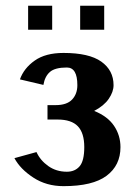

<svg xmlns="http://www.w3.org/2000/svg" viewBox="-20 -633 478 663"><path d="M29.8 0ZM106 -107.9Q119.1 -79.1 146.7 -59.6Q174.3 -40 210.9 -40Q238.8 -40 254.9 -58.8Q271 -77.6 271 -125Q271 -173.8 248.8 -197Q226.6 -220.2 179.2 -220.2H144V-270H171.9Q210.9 -270 229 -289.3Q247.1 -308.6 247.1 -338.9Q247.1 -399.9 210.9 -399.9Q169.9 -399.9 152.3 -384.5Q134.8 -369.1 129.9 -339.8L48.8 -358.9Q62.5 -397.5 99.9 -423.8Q137.2 -450.2 199.2 -450.2Q287.6 -450.2 329.8 -420.2Q372.1 -390.1 372.1 -338.9Q372.1 -315.9 355.5 -291.7Q338.9 -267.6 305.2 -250Q351.6 -231.4 373.8 -198.5Q396 -165.5 396 -125Q396 -62 348.1 -26.1Q300.3 9.8 199.2 9.8Q140.1 9.8 95 -19.8Q49.8 -49.3 29.8 -86.9ZM339.8 -530.3ZM77.1 -613.3H160.2V-530.3H77.1ZM256.8 -613.3H339.8V-530.3H256.8Z"/></svg>

Font: Pfennig
Style: Bold
Weight: 700
Version: Version 20120410 ; ttfautohint (v0.8)